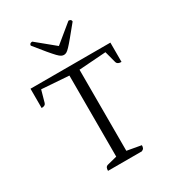

<svg xmlns="http://www.w3.org/2000/svg" viewBox="-204 -997 1026 1120"><g transform="rotate(-30 308.5 -437.0)"><path d="M192 0Q192 -27 208 -31L275 -48V-594L92 -607L70 -528Q66 -511 40 -511V-641H578V-511Q551 -511 546 -528L525 -607L343 -594V-48L438 -31Q438 -19 434.5 -12Q431 -5 420 0ZM308 -714Q300 -714 291 -718.5Q282 -723 268 -737.5Q254 -752 230 -780.5Q206 -809 167 -858Q167 -874 186 -874L308 -774L430 -874Q449 -874 449 -858Q409 -809 385.5 -780.5Q362 -752 348 -737.5Q334 -723 325.5 -718.5Q317 -714 308 -714Z"/></g></svg>

Font: Petrona Light
Style: Regular
Weight: 300
Designer: Ringo R. Seeber
Foundry: Ringo R. Seeber
Version: Version 2.001; ttfautohint (v1.8.3)